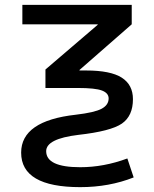

<svg xmlns="http://www.w3.org/2000/svg" viewBox="-20 -540 634 790"><path d="M307 -250H334Q435 -250 481 -220.5Q527 -191 527 -132Q527 -63 481.5 -31.5Q436 0 302 15Q170 31 170 82Q170 148 310 148Q407 148 504 112L530 190Q429 230 310 230Q67 230 67 88Q67 -43 292 -68Q369 -77 398 -92.5Q427 -108 427 -135Q427 -157 399.5 -167.5Q372 -178 300 -178H167V-254L382 -438V-440H72V-520H522V-440L307 -252Z"/></svg>

Font: Mplus 1p Medium
Style: Regular
Weight: 500
Version: Version 1.061